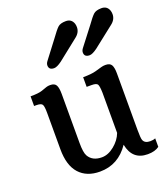

<svg xmlns="http://www.w3.org/2000/svg" viewBox="-145 -893 876 1004"><g transform="rotate(-20 293.0 -390.5)"><path d="M31.2 0ZM401.9 -80.1Q340.8 9.8 238.8 9.8Q165 9.8 124 -35.6Q83 -81.1 83 -171.4V-374Q83 -409.2 76.9 -419.9Q70.8 -430.7 43.9 -430.7H31.2V-484.4Q76.2 -484.4 96.4 -491.5Q116.7 -498.5 125.5 -501.7Q134.3 -504.9 147 -504.9Q171.9 -504.9 180.2 -489.5Q188.5 -474.1 188.5 -440.4V-168Q188.5 -114.3 199.7 -94.7Q221.2 -57.1 273.4 -57.1Q308.6 -57.1 342.8 -85Q377 -112.8 391.1 -149.9V-374Q390.1 -410.2 384.3 -420.4Q378.4 -430.7 351.6 -430.7H323.7V-484.4Q370.1 -484.4 395.3 -491.5Q420.4 -498.5 431.2 -501.7Q441.9 -504.9 454.6 -504.9Q479.5 -504.9 488 -490.2Q496.6 -475.6 496.6 -442.4V-129.9Q496.6 -82.5 501 -71.3Q508.8 -49.8 540 -49.8Q556.6 -49.8 568.4 -55.2V-7.8Q544.9 9.8 504.4 9.8Q419.4 9.8 401.9 -80.1ZM438.5 -600.6Q411.1 -580.6 395.5 -580.6Q366.2 -580.6 366.2 -606Q366.2 -617.2 375 -628.4L451.7 -728Q477.5 -764.2 491.7 -777.6Q505.9 -791 536.9 -791Q567.9 -791 578.1 -761.7Q581.1 -752.9 581.1 -741.7Q581.1 -711.4 552.7 -690.4ZM241.2 -600.6Q213.9 -580.6 198.2 -580.6Q168.9 -580.6 168.9 -606Q168.9 -617.2 177.7 -628.4L253.4 -728Q279.3 -764.2 293.5 -777.6Q307.6 -791 338.6 -791Q369.6 -791 379.9 -761.7Q382.8 -752.9 382.8 -741.7Q382.8 -711.4 354.5 -690.4Z"/></g></svg>

Font: Arbutus Slab
Style: Regular
Weight: 400
Version: Version 1.002; ttfautohint (v0.92) -l 10 -r 16 -G 200 -x 7 -